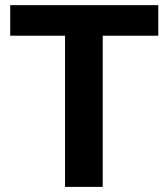

<svg xmlns="http://www.w3.org/2000/svg" viewBox="-20 -731 659 751"><path d="M381.8 0H234.4V-710.9H381.8ZM599.1 -591.3H20V-710.9H599.1Z"/></svg>

Font: Heebo
Style: Bold
Weight: 700
Designer: Oded Ezer
Foundry: Ezer Type House
Version: Version 3.100